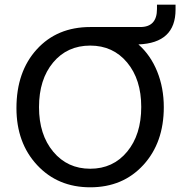

<svg xmlns="http://www.w3.org/2000/svg" viewBox="-20 -785 767 817"><path d="M677 -329Q677 -178 590 -83Q503 12 364 12Q226 12 138 -82.5Q50 -177 50 -325Q50 -480 136.5 -575Q223 -670 364 -670H577Q648 -670 648 -747V-765H727V-744Q727 -602 569 -596Q621 -550 649 -480.5Q677 -411 677 -329ZM146 -329Q146 -212 206.5 -139.5Q267 -67 364 -67Q461 -67 521 -139.5Q581 -212 581 -330Q581 -447 521 -519Q461 -591 364 -591Q266 -591 206 -519Q146 -447 146 -329Z"/></svg>

Font: Atkinson Hyperlegible Pro
Style: Regular
Weight: 400
Designer: Elliott Scott, Megan Eiswerth, Linus Boman, Theodore Petrosky, Jacob Perez
Foundry: Braille Institute
Version: Version 1.5.1